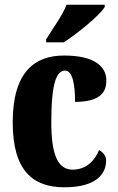

<svg xmlns="http://www.w3.org/2000/svg" viewBox="-20 -786 501 816"><path d="M176 -619V-606H251C310 -644 404 -721 425 -756V-766H263C246 -721 201 -660 176 -619ZM254 10C396 10 431 -53 431 -103C431 -124 418 -139 401 -148C382 -100 343 -65 289 -65C223 -65 198 -134 198 -267C198 -436 221 -486 257 -486C289 -486 299 -424 299 -353C415 -353 432 -402 432 -444C432 -499 388 -550 252 -550C130 -550 34 -483 34 -266C34 -59 121 10 254 10Z"/></svg>

Font: Noto Serif Myanmar ExtraCondensed Black
Style: Regular
Weight: 900
Width: 2
Designer: Ben Mitchell and the Monotype Design Team
Foundry: Monotype Imaging Inc.
Version: Version 2.106